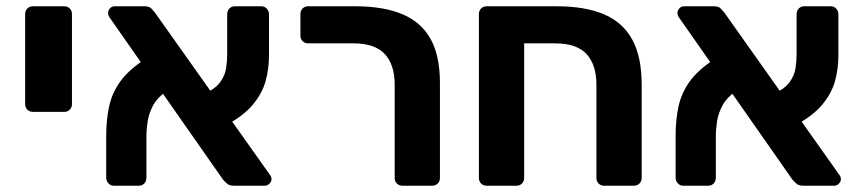

<svg xmlns="http://www.w3.org/2000/svg" viewBox="-20 -591 2743 611"><path d="M85 -235Q74 -235 67 -242Q60 -249 60 -260V-546Q60 -557 67 -564Q74 -571 85 -571H185Q195 -571 202 -564Q209 -557 209 -546V-260Q209 -249 202 -242Q195 -235 185 -235Z M724 0Q709 0 701.5 -7.5Q694 -15 690 -19L329 -535Q324 -542 324 -550Q324 -558 330 -564.5Q336 -571 345 -571H440Q455 -571 462 -563.5Q469 -556 473 -551L838 -36Q842 -31 843 -27.5Q844 -24 844 -21Q844 -13 837.5 -6.5Q831 0 823 0ZM342 0Q332 0 325 -7.5Q318 -15 318 -26V-158Q318 -211 327.5 -253.5Q337 -296 363 -332Q389 -368 439 -401L509 -300Q481 -281 467.5 -256Q454 -231 450 -205.5Q446 -180 446 -158V-26Q446 -14 439 -7Q432 0 422 0ZM697 -191 629 -291Q666 -309 681 -330Q696 -351 699.5 -373.5Q703 -396 703 -418V-545Q703 -557 710 -564Q717 -571 727 -571H812Q822 -571 829 -563.5Q836 -556 836 -545V-414Q836 -373 825.5 -334Q815 -295 785.5 -259Q756 -223 697 -191Z M1261 0Q1250 0 1243 -7Q1236 -14 1236 -24V-321Q1236 -385 1204.5 -419Q1173 -453 1105 -453H960Q950 -453 943 -460Q936 -467 936 -478V-546Q936 -557 943 -564Q950 -571 960 -571H1111Q1200 -571 1260 -546Q1320 -521 1350 -467.5Q1380 -414 1380 -327V-25Q1380 -14 1373 -7Q1366 0 1356 0Z M1529 0Q1518 0 1511 -7Q1504 -14 1504 -25V-546Q1504 -557 1511 -564Q1518 -571 1529 -571H1752Q1842 -571 1902 -545.5Q1962 -520 1992 -465Q2022 -410 2022 -322V-25Q2022 -14 2015 -7Q2008 0 1997 0H1902Q1892 0 1885 -7Q1878 -14 1878 -24V-321Q1878 -385 1846.5 -419Q1815 -453 1747 -453H1648V-25Q1648 -14 1641 -7Q1634 0 1624 0Z M2536 0Q2521 0 2513.5 -7.5Q2506 -15 2502 -19L2141 -535Q2136 -542 2136 -550Q2136 -558 2142 -564.5Q2148 -571 2157 -571H2252Q2267 -571 2274 -563.5Q2281 -556 2285 -551L2650 -36Q2654 -31 2655 -27.5Q2656 -24 2656 -21Q2656 -13 2649.5 -6.5Q2643 0 2635 0ZM2154 0Q2144 0 2137 -7.5Q2130 -15 2130 -26V-158Q2130 -211 2139.5 -253.5Q2149 -296 2175 -332Q2201 -368 2251 -401L2321 -300Q2293 -281 2279.5 -256Q2266 -231 2262 -205.5Q2258 -180 2258 -158V-26Q2258 -14 2251 -7Q2244 0 2234 0ZM2509 -191 2441 -291Q2478 -309 2493 -330Q2508 -351 2511.5 -373.5Q2515 -396 2515 -418V-545Q2515 -557 2522 -564Q2529 -571 2539 -571H2624Q2634 -571 2641 -563.5Q2648 -556 2648 -545V-414Q2648 -373 2637.5 -334Q2627 -295 2597.5 -259Q2568 -223 2509 -191Z"/></svg>

Font: Rubik SemiBold
Style: Regular
Weight: 600
Designer: Hubert and Fischer
Foundry: Hubert and Fischer
Version: Version 2.300;gftools[0.9.30]